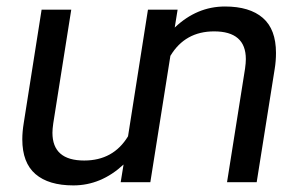

<svg xmlns="http://www.w3.org/2000/svg" viewBox="-20 -558 921 588"><path d="M825.2 -396Q825.2 -370.6 821.3 -347.2L766.1 0H675.3L730.5 -348.1Q732.9 -365.2 732.9 -377Q732.9 -461.9 635.7 -461.9Q546.9 -461.9 502 -387.2V-388.2L440.4 0H349.6L358.4 -54.2Q289.6 9.8 204.6 9.8Q128.9 9.8 88.6 -24.9Q48.3 -59.6 48.3 -131.3Q48.3 -154.3 52.7 -181.2L107.4 -528.3H198.2L143.1 -180.2Q140.6 -163.1 140.6 -151.4Q140.6 -66.4 237.8 -66.4Q327.1 -66.4 372.1 -140.6L433.1 -528.3H523.9L515.1 -473.6Q583 -538.1 668.9 -538.1Q744.6 -538.1 784.9 -503.2Q825.2 -468.3 825.2 -396Z"/></svg>

Font: Mardoto
Style: Italic
Weight: 400
Italic angle: -12°
Designer: Christian Robertson, Vahan Hovhannisyan
Foundry: Google
Version: Version 1.000